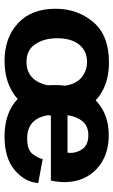

<svg xmlns="http://www.w3.org/2000/svg" viewBox="157 -658 511 866"><g transform="rotate(90 413.0 -225.5)"><path d="M806 -142Q802 -82 748 -36Q694 10 596 10Q489 10 427 -49Q360 10 255 10Q151 10 85.5 -50.5Q20 -111 20 -220Q20 -319 80 -390Q140 -461 262 -461Q318 -461 361 -445Q404 -429 433 -401Q494 -460 590 -460Q684 -460 742 -406Q800 -352 802 -264Q802 -231 795 -199H502L500 -187Q515 -92 605 -92Q657 -92 675.5 -117Q694 -142 698 -162ZM669 -274Q674 -308 655 -338Q636 -368 590 -368Q550 -368 528 -342Q506 -316 500 -274ZM364 -217Q364 -242 367 -264Q359 -314 329 -338Q299 -362 260 -362Q210 -362 181.5 -326.5Q153 -291 153 -227Q153 -169 179.5 -129Q206 -89 259 -89Q344 -89 365 -184Q364 -195 364 -217Z"/></g></svg>

Font: Zilla Slab Bold
Style: Bold
Weight: 700
Designer: Typotheque.com
Foundry: Typotheque type foundry
Version: Version 1.1; 2017; ttfautohint (v1.6)